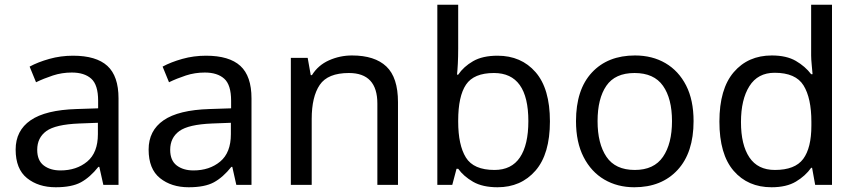

<svg xmlns="http://www.w3.org/2000/svg" viewBox="-20 -780 3615 810"><path d="M288 -545Q386 -545 433 -502Q480 -459 480 -365V0H416L399 -76H395Q360 -32 321.5 -11Q283 10 215 10Q142 10 94 -28.5Q46 -67 46 -149Q46 -229 109 -272.5Q172 -316 303 -320L394 -323V-355Q394 -422 365 -448Q336 -474 283 -474Q241 -474 203 -461.5Q165 -449 132 -433L105 -499Q140 -518 188 -531.5Q236 -545 288 -545ZM314 -259Q214 -255 175.5 -227Q137 -199 137 -148Q137 -103 164.5 -82Q192 -61 235 -61Q303 -61 348 -98.5Q393 -136 393 -214V-262Z M849 -545Q947 -545 994 -502Q1041 -459 1041 -365V0H977L960 -76H956Q921 -32 882.5 -11Q844 10 776 10Q703 10 655 -28.5Q607 -67 607 -149Q607 -229 670 -272.5Q733 -316 864 -320L955 -323V-355Q955 -422 926 -448Q897 -474 844 -474Q802 -474 764 -461.5Q726 -449 693 -433L666 -499Q701 -518 749 -531.5Q797 -545 849 -545ZM875 -259Q775 -255 736.5 -227Q698 -199 698 -148Q698 -103 725.5 -82Q753 -61 796 -61Q864 -61 909 -98.5Q954 -136 954 -214V-262Z M1465 -546Q1561 -546 1610 -499.5Q1659 -453 1659 -349V0H1572V-343Q1572 -472 1452 -472Q1363 -472 1329 -422Q1295 -372 1295 -278V0H1207V-536H1278L1291 -463H1296Q1322 -505 1368 -525.5Q1414 -546 1465 -546Z M1913 -575Q1913 -541 1911.5 -511.5Q1910 -482 1908 -465H1913Q1936 -499 1976 -522Q2016 -545 2079 -545Q2179 -545 2239.5 -475.5Q2300 -406 2300 -268Q2300 -130 2239 -60Q2178 10 2079 10Q2016 10 1976 -13Q1936 -36 1913 -68H1906L1888 0H1825V-760H1913ZM2064 -472Q1979 -472 1946 -423Q1913 -374 1913 -271V-267Q1913 -168 1945.5 -115.5Q1978 -63 2066 -63Q2138 -63 2173.5 -116Q2209 -169 2209 -269Q2209 -472 2064 -472Z M2906 -269Q2906 -136 2838.5 -63Q2771 10 2656 10Q2585 10 2529.5 -22.5Q2474 -55 2442 -117.5Q2410 -180 2410 -269Q2410 -402 2477 -474Q2544 -546 2659 -546Q2732 -546 2787.5 -513.5Q2843 -481 2874.5 -419.5Q2906 -358 2906 -269ZM2501 -269Q2501 -174 2538.5 -118.5Q2576 -63 2658 -63Q2739 -63 2777 -118.5Q2815 -174 2815 -269Q2815 -364 2777 -418Q2739 -472 2657 -472Q2575 -472 2538 -418Q2501 -364 2501 -269Z M3235 10Q3135 10 3075 -59.5Q3015 -129 3015 -267Q3015 -405 3075.5 -475.5Q3136 -546 3236 -546Q3298 -546 3337.5 -523Q3377 -500 3402 -467H3408Q3407 -480 3404.5 -505.5Q3402 -531 3402 -546V-760H3490V0H3419L3406 -72H3402Q3378 -38 3338 -14Q3298 10 3235 10ZM3249 -63Q3334 -63 3368.5 -109.5Q3403 -156 3403 -250V-266Q3403 -366 3370 -419.5Q3337 -473 3248 -473Q3177 -473 3141.5 -416.5Q3106 -360 3106 -265Q3106 -169 3141.5 -116Q3177 -63 3249 -63Z"/></svg>

Font: Noto Sans Modi
Style: Regular
Weight: 400
Designer: Monotype Design Team
Foundry: Monotype Imaging Inc.
Version: Version 2.003; ttfautohint (v1.8.4.7-5d5b)